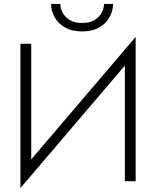

<svg xmlns="http://www.w3.org/2000/svg" viewBox="-20 -923 795 978"><path d="M240 -903H287Q287 -882 298.5 -859.5Q310 -837 334.5 -821.5Q359 -806 398 -806Q438 -806 462.5 -821.5Q487 -837 498.5 -859.5Q510 -882 510 -903H556Q556 -869 538.5 -836.5Q521 -804 486 -783.5Q451 -763 398 -763Q346 -763 310.5 -783.5Q275 -804 257.5 -836.5Q240 -869 240 -903ZM139 -700V-111L671 -735V0H616V-589L84 35V-700Z"/></svg>

Font: Jost* Light
Style: Regular
Weight: 300
Version: Version 3.7